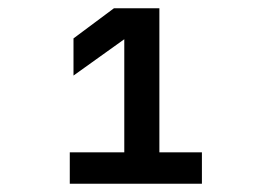

<svg xmlns="http://www.w3.org/2000/svg" viewBox="-20 -850 640 465"><path d="M469 -405V-481H366V-830H256L158 -757V-667L281 -755V-481H149V-405Z"/></svg>

Font: Tekne LDO
Style: Bold
Weight: 700
Monospace: yes
Designer: Alessio Laiso, Mario Rullo, Paolo Rosset
Foundry: Alessio Laiso
Version: Version 1.000;hotconv 1.0.109;makeotfexe 2.5.65596